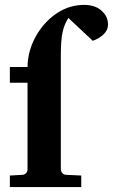

<svg xmlns="http://www.w3.org/2000/svg" viewBox="-20 -760 459 780"><path d="M418.9 -660.2Q418.9 -638.2 401.1 -620.8Q383.3 -603.5 356.9 -594.2L257.8 -687Q241.7 -662.6 234.4 -630.4Q227.1 -598.1 227.1 -534.2V-73.2Q227.1 -64 233.2 -56.9Q239.3 -49.8 249 -49.8L310.1 -46.9V0H20V-46.9L70.8 -49.8Q79.1 -49.8 85.4 -56.2Q91.8 -62.5 91.8 -70.8V-484.9Q91.8 -560.1 134.8 -627.9Q167.5 -678.7 216.1 -709.5Q264.6 -740.2 323.2 -740.2Q345.2 -740.2 366 -732.7Q386.7 -725.1 402.8 -706.1Q418.9 -687 418.9 -660.2ZM20 -423.8V-487.8H129.9V-423.8Z"/></svg>

Font: Veleka
Style: Bold
Weight: 700
Designer: Stefan Peev, Context Ltd, 2016; SIL International, 1997-2014.
Foundry: Stefan Peev, Context Ltd, 2016
Version: Version 1.000